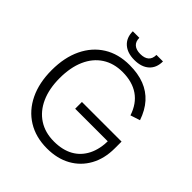

<svg xmlns="http://www.w3.org/2000/svg" viewBox="-241 -1037 1206 1206"><g transform="rotate(45 362.0 -434.0)"><path d="M377 17Q277 17 203.5 -28.5Q130 -74 90 -157Q50 -240 50 -352Q50 -465 90 -548Q130 -631 202.5 -676Q275 -721 374 -721Q450 -721 506.5 -699Q563 -677 602.5 -633Q642 -589 665 -522L601 -501Q575 -580 517.5 -619.5Q460 -659 374 -659Q296 -659 239 -622Q182 -585 151.5 -516Q121 -447 121 -352Q121 -258 152 -189Q183 -120 240.5 -82.5Q298 -45 377 -45Q453 -45 506 -74.5Q559 -104 587.5 -160.5Q616 -217 616 -298L654 -285H326V-345H678V-285Q678 -194 640.5 -126Q603 -58 535.5 -20.5Q468 17 377 17ZM372 -764Q310 -764 274 -796Q238 -828 238 -885H296Q296 -851 316 -834Q336 -817 372 -817Q409 -817 428.5 -834Q448 -851 448 -885H506Q506 -828 470.5 -796Q435 -764 372 -764Z"/></g></svg>

Font: TikTok Sans 24pt Light
Style: Regular
Weight: 300
Version: Version 4.000